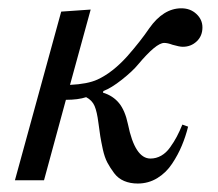

<svg xmlns="http://www.w3.org/2000/svg" viewBox="-20 -430 519 458"><path d="M15.6 0 126 -402.3 196.3 -407.2 147 -227.5Q189 -229.5 212.4 -240.2Q248.5 -256.8 283.7 -295.9Q315.4 -332 335.9 -362.3Q369.6 -410.2 412.6 -410.2Q434.1 -410.2 448.5 -396.7Q462.9 -383.3 462.9 -364.7Q462.9 -344.2 449.2 -331.3Q435.5 -318.4 416 -318.4Q408.2 -318.4 391.6 -323.2Q379.9 -327.6 371.6 -327.6Q352.5 -327.6 309.6 -276.4Q296.4 -260.3 270.8 -240Q245.1 -219.7 226.6 -212.9L225.6 -209Q249.5 -201.7 263.9 -184.1Q278.3 -166.5 285.2 -133.8Q301.8 -51.8 338.9 -51.8Q352.5 -51.8 364.5 -58.6Q376.5 -65.4 385.7 -78.4Q395 -91.3 401.6 -103.8Q408.2 -116.2 415 -132.8L428.7 -127.9Q422.9 -104.5 413.8 -82.8Q404.8 -61 390.6 -39.6Q376.5 -18.1 355.2 -5.1Q334 7.8 308.6 7.8Q290.5 7.8 276.1 1.7Q261.7 -4.4 252.2 -17.1Q242.7 -29.8 236.1 -42.2Q229.5 -54.7 225.3 -73.7Q221.2 -92.8 219.2 -105.2Q217.3 -117.7 214.8 -136.7Q211.4 -163.6 205.6 -177.2Q199.7 -190.9 185.5 -198.2Q166.5 -191.9 137.2 -191.9L85 0Z"/></svg>

Font: Theano Modern
Style: Regular
Weight: 400
Designer: Alexey Kryukov
Version: Version 2.00